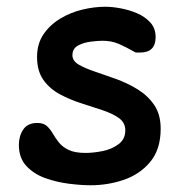

<svg xmlns="http://www.w3.org/2000/svg" viewBox="-20 -535 543 570"><path d="M249 15Q221 15 185 10.5Q149 6 115 -6Q81 -18 58.5 -42Q36 -66 36 -105Q36 -131 49 -150.5Q62 -170 91 -170Q109 -170 119 -161Q129 -152 136.5 -139Q144 -126 154.5 -112.5Q165 -99 183.5 -90Q202 -81 234 -81Q257 -81 284.5 -86.5Q312 -92 332 -107Q352 -122 352 -148Q352 -171 333 -184.5Q314 -198 284 -208Q254 -218 221 -228.5Q188 -239 158 -255Q128 -271 109 -297.5Q90 -324 90 -366Q90 -405 109 -433Q128 -461 158.5 -479.5Q189 -498 224.5 -506.5Q260 -515 293 -515Q312 -515 337 -510.5Q362 -506 386 -496Q410 -486 426 -468.5Q442 -451 442 -425Q442 -379 396 -379H383Q353 -396 332 -405Q311 -414 284 -414Q272 -414 250.5 -411.5Q229 -409 212 -400Q195 -391 195 -371Q195 -354 214 -343Q233 -332 263 -322Q293 -312 326 -300Q359 -288 389 -269.5Q419 -251 438 -223Q457 -195 457 -153Q457 -92 426.5 -55Q396 -18 348.5 -1.5Q301 15 249 15Z"/></svg>

Font: Fuzzy Bubbles
Style: Bold
Weight: 700
Designer: Robert E. Leuschke
Foundry: Robert E. Leuschke
Version: Version 1.010; ttfautohint (v1.8.3)